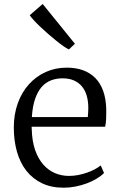

<svg xmlns="http://www.w3.org/2000/svg" viewBox="-20 -898 580 930"><path d="M405.3 -331.1Q406.2 -341.8 407 -353Q407.7 -364.3 407.7 -375.5Q407.7 -406.2 400.6 -432.4Q393.6 -458.5 378.4 -477.5Q363.3 -496.6 339.6 -507.6Q315.9 -518.6 282.7 -518.6Q252.9 -518.6 227.3 -508.8Q201.7 -499 182.1 -477.1Q162.6 -455.1 150.1 -419.2Q137.7 -383.3 134.3 -331.1ZM46.9 -280.3Q46.9 -344.7 66.2 -397.9Q85.4 -451.2 119.9 -489.5Q154.3 -527.8 201.2 -549.1Q248 -570.3 303.2 -570.3Q392.1 -570.3 441.7 -520Q491.2 -469.7 494.6 -372.1Q494.6 -362.3 494.6 -353.5Q494.6 -335.9 494.1 -322.3Q493.2 -300.8 489.3 -284.2H133.3Q133.3 -281.2 133.3 -278.1Q133.3 -274.9 133.8 -272Q135.3 -213.9 150.1 -171.4Q165 -128.9 189.5 -101.1Q213.9 -73.2 245.8 -59.6Q277.8 -45.9 314 -45.9Q335.4 -45.9 357.7 -50Q379.9 -54.2 400.4 -61.3Q420.9 -68.4 438.5 -77.6Q456.1 -86.9 467.8 -96.7L483.9 -60.1Q469.7 -45.4 448 -32.5Q426.3 -19.5 400.4 -9.8Q374.5 0 345.7 5.6Q316.9 11.2 288.1 11.2Q228.5 11.2 183.6 -10.3Q138.7 -31.7 108.2 -70.3Q77.6 -108.9 62.3 -162.6Q46.9 -216.3 46.9 -280.3ZM313.5 -658.7Q304.2 -662.6 288.3 -673.6Q272.5 -684.6 253.7 -699.7Q234.9 -714.8 214.6 -732.4Q194.3 -750 176.3 -767.1Q158.2 -784.2 144.3 -799.3Q130.4 -814.5 124 -824.2L186.5 -878.4H187L342.8 -686L314 -658.7Z"/></svg>

Font: MerriweatherLight
Style: Regular
Weight: 300
Designer: Eben Sorkin ( sorkintype@gmail.com )
Foundry: Eben Sorkin
Version: Version 1.055; ttfautohint (v1.4.1)